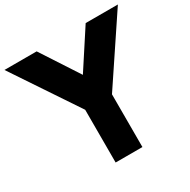

<svg xmlns="http://www.w3.org/2000/svg" viewBox="-210 -996 1156 1167"><g transform="rotate(-30 368.0 -412.5)"><path d="M-30 -825H196L368 -561L540 -825H766L462 -370V0H274V-370Z"/></g></svg>

Font: Hussar
Style: BoldWeb
Weight: 700
Foundry: Cannot Into Space Fonts
Version: Version 2.00